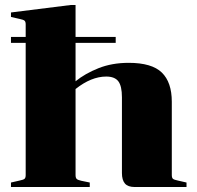

<svg xmlns="http://www.w3.org/2000/svg" viewBox="-20 -750 790 770"><path d="M83 -602V-652Q83 -663 78.5 -667Q74 -671 59 -674L24 -682V-700L264 -730H283V-602H444V-578H283V-424Q321 -455 375 -476.5Q429 -498 496 -498Q589 -498 629 -459Q669 -420 669 -342V-48Q669 -37 673.5 -33Q678 -29 693 -26L728 -18V0H520Q493 0 481 -14Q469 -28 469 -56V-360Q469 -405 454.5 -424Q440 -443 406 -443Q346 -443 283 -393V-48Q283 -37 287.5 -32.5Q292 -28 306 -25L340 -18V0H24V-18L59 -26Q74 -29 78.5 -33Q83 -37 83 -48V-578H24V-602Z"/></svg>

Font: Chonburi
Style: Regular
Weight: 400
Designer: Thanarat Vachiruckul and Stawix Ruecha
Foundry: Cadson Demak & Katatrad
Version: Version 1.000